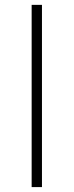

<svg xmlns="http://www.w3.org/2000/svg" viewBox="-20 -762 300 782"><path d="M108.9 0V-742.2H150.9V0Z"/></svg>

Font: Montserrat Ultra Light
Style: Regular
Weight: 200
Designer: Julieta Ulanovsky
Foundry: Julieta Ulanovsky
Version: Version 3.001;PS 003.001;hotconv 1.0.70;makeotf.lib2.5.58329